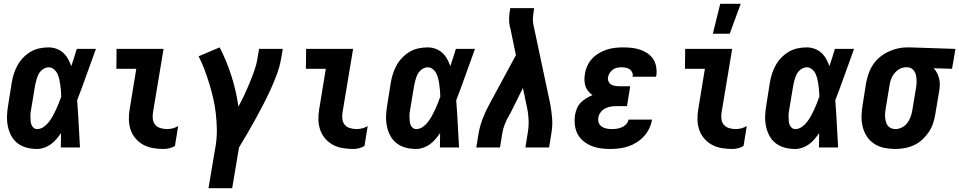

<svg xmlns="http://www.w3.org/2000/svg" viewBox="-20 -778 5061 1013"><path d="M176 8Q147 8 120.5 1Q94 -6 73 -22Q52 -38 39.5 -61.5Q27 -85 21.5 -111.5Q16 -138 17 -166.5Q18 -195 23 -223L42 -343Q46 -367 53.5 -390Q61 -413 73 -434.5Q85 -456 103 -474.5Q121 -493 142.5 -505.5Q164 -518 188.5 -523Q213 -528 236 -528Q258 -528 278.5 -520.5Q299 -513 314 -499Q329 -485 339 -467Q349 -449 356 -429Q364 -452 371 -474.5Q378 -497 385 -520H486Q461 -452 437 -384Q413 -316 387 -249Q392 -187 395 -124.5Q398 -62 402 0H301Q301 -19 301.5 -38Q302 -57 302 -76Q290 -59 277.5 -44Q265 -29 248.5 -17Q232 -5 213 1.5Q194 8 176 8ZM176 -97Q194 -97 210 -108Q226 -119 237.5 -134Q249 -149 258.5 -166Q268 -183 275.5 -199.5Q283 -216 290 -233.5Q297 -251 303 -268Q303 -284 301.5 -299.5Q300 -315 298 -330.5Q296 -346 292.5 -361Q289 -376 282.5 -389.5Q276 -403 264 -413Q252 -423 236 -423Q226 -423 215.5 -418Q205 -413 197 -405Q189 -397 184 -387.5Q179 -378 175.5 -367.5Q172 -357 169.5 -347Q167 -337 165 -326L145 -206Q143 -195 141.5 -184Q140 -173 140.5 -162.5Q141 -152 141.5 -141.5Q142 -131 145.5 -121Q149 -111 157 -104Q165 -97 176 -97Z M844 8Q816 8 788.5 3.5Q761 -1 737.5 -13.5Q714 -26 696.5 -46Q679 -66 670 -91Q661 -116 660 -144Q659 -172 664 -201L699 -415H594L595 -520H843L787 -184Q784 -166 786.5 -148.5Q789 -131 799.5 -119Q810 -107 827 -102Q844 -97 862 -97Q877 -97 892 -101Q907 -105 920 -113L903 -8Q890 0 874.5 4Q859 8 844 8Z M1205 215H1080L1119 -17Q1125 -59 1124 -99.5Q1123 -140 1118.5 -180Q1114 -220 1105 -259Q1096 -298 1084.5 -335.5Q1073 -373 1059.5 -409.5Q1046 -446 1028 -481L1139 -528Q1176 -456 1201 -377.5Q1226 -299 1238 -216Q1255 -247 1269.5 -278Q1284 -309 1297 -340.5Q1310 -372 1321.5 -404Q1333 -436 1338 -468L1347 -520H1472L1463 -468Q1456 -427 1441 -386.5Q1426 -346 1408 -306.5Q1390 -267 1370 -228.5Q1350 -190 1329 -151.5Q1308 -113 1286 -75.5Q1264 -38 1241 0Z M1844 8Q1816 8 1788.5 3.5Q1761 -1 1737.5 -13.5Q1714 -26 1696.5 -46Q1679 -66 1670 -91Q1661 -116 1660 -144Q1659 -172 1664 -201L1699 -415H1594L1595 -520H1843L1787 -184Q1784 -166 1786.5 -148.5Q1789 -131 1799.5 -119Q1810 -107 1827 -102Q1844 -97 1862 -97Q1877 -97 1892 -101Q1907 -105 1920 -113L1903 -8Q1890 0 1874.5 4Q1859 8 1844 8Z M2176 8Q2147 8 2120.5 1Q2094 -6 2073 -22Q2052 -38 2039.5 -61.5Q2027 -85 2021.5 -111.5Q2016 -138 2017 -166.5Q2018 -195 2023 -223L2042 -343Q2046 -367 2053.5 -390Q2061 -413 2073 -434.5Q2085 -456 2103 -474.5Q2121 -493 2142.5 -505.5Q2164 -518 2188.5 -523Q2213 -528 2236 -528Q2258 -528 2278.5 -520.5Q2299 -513 2314 -499Q2329 -485 2339 -467Q2349 -449 2356 -429Q2364 -452 2371 -474.5Q2378 -497 2385 -520H2486Q2461 -452 2437 -384Q2413 -316 2387 -249Q2392 -187 2395 -124.5Q2398 -62 2402 0H2301Q2301 -19 2301.5 -38Q2302 -57 2302 -76Q2290 -59 2277.5 -44Q2265 -29 2248.5 -17Q2232 -5 2213 1.5Q2194 8 2176 8ZM2176 -97Q2194 -97 2210 -108Q2226 -119 2237.5 -134Q2249 -149 2258.5 -166Q2268 -183 2275.5 -199.5Q2283 -216 2290 -233.5Q2297 -251 2303 -268Q2303 -284 2301.5 -299.5Q2300 -315 2298 -330.5Q2296 -346 2292.5 -361Q2289 -376 2282.5 -389.5Q2276 -403 2264 -413Q2252 -423 2236 -423Q2226 -423 2215.5 -418Q2205 -413 2197 -405Q2189 -397 2184 -387.5Q2179 -378 2175.5 -367.5Q2172 -357 2169.5 -347Q2167 -337 2165 -326L2145 -206Q2143 -195 2141.5 -184Q2140 -173 2140.5 -162.5Q2141 -152 2141.5 -141.5Q2142 -131 2145.5 -121Q2149 -111 2157 -104Q2165 -97 2176 -97Z M2493 0 2505 -74Q2512 -114 2527 -153Q2542 -192 2563 -230L2702 -487L2673 -627Q2672 -630 2671.5 -632Q2671 -634 2670 -637Q2665 -659 2666 -682Q2667 -705 2671 -728L2672 -735H2798L2797 -728Q2794 -708 2792 -688Q2790 -668 2794 -649L2883 -230Q2890 -192 2893 -153Q2896 -114 2889 -74L2877 0H2752L2764 -74Q2770 -108 2769 -142Q2768 -176 2761 -208L2739 -314L2673 -181Q2671 -179 2670.5 -177.5Q2670 -176 2669 -174Q2654 -150 2644 -124.5Q2634 -99 2630 -74L2618 0Z M3200 8Q3174 8 3148.5 4.5Q3123 1 3100 -8.5Q3077 -18 3057.5 -34Q3038 -50 3027 -71.5Q3016 -93 3013 -119Q3010 -145 3014 -172Q3017 -189 3024 -206Q3031 -223 3044 -236.5Q3057 -250 3073 -259.5Q3089 -269 3106 -276Q3094 -285 3084 -296.5Q3074 -308 3069 -323Q3064 -338 3063.5 -354.5Q3063 -371 3066 -387Q3069 -409 3078.5 -430Q3088 -451 3103.5 -468Q3119 -485 3139.5 -497Q3160 -509 3181 -516Q3202 -523 3224 -525.5Q3246 -528 3267 -528Q3291 -528 3313.5 -525.5Q3336 -523 3357 -516Q3378 -509 3396.5 -496.5Q3415 -484 3426.5 -466Q3438 -448 3442 -425.5Q3446 -403 3443 -380L3441 -373H3317L3318 -375Q3320 -387 3315 -397Q3310 -407 3301.5 -413Q3293 -419 3281.5 -421Q3270 -423 3259 -423Q3247 -423 3235.5 -420.5Q3224 -418 3214 -411Q3204 -404 3197 -393Q3190 -382 3188 -371Q3186 -359 3190.5 -348.5Q3195 -338 3204 -332.5Q3213 -327 3224 -325Q3235 -323 3247 -323H3305L3288 -218H3230Q3216 -218 3201 -215.5Q3186 -213 3172 -205.5Q3158 -198 3148.5 -185Q3139 -172 3137 -158Q3134 -143 3139 -130Q3144 -117 3155.5 -109.5Q3167 -102 3181 -99.5Q3195 -97 3209 -97Q3222 -97 3235 -99Q3248 -101 3261 -106.5Q3274 -112 3284 -123Q3294 -134 3296 -147H3420V-146Q3416 -122 3405 -99.5Q3394 -77 3377 -58.5Q3360 -40 3338.5 -26.5Q3317 -13 3294 -5.5Q3271 2 3247 5Q3223 8 3200 8Z M3844 8Q3816 8 3788.5 3.5Q3761 -1 3737.5 -13.5Q3714 -26 3696.5 -46Q3679 -66 3670 -91Q3661 -116 3660 -144Q3659 -172 3664 -201L3699 -415H3594L3595 -520H3843L3787 -184Q3784 -166 3786.5 -148.5Q3789 -131 3799.5 -119Q3810 -107 3827 -102Q3844 -97 3862 -97Q3877 -97 3892 -101Q3907 -105 3920 -113L3903 -8Q3890 0 3874.5 4Q3859 8 3844 8ZM3741 -600 3780 -758H3888L3830 -600Z M4176 8Q4147 8 4120.5 1Q4094 -6 4073 -22Q4052 -38 4039.5 -61.5Q4027 -85 4021.5 -111.5Q4016 -138 4017 -166.5Q4018 -195 4023 -223L4042 -343Q4046 -367 4053.5 -390Q4061 -413 4073 -434.5Q4085 -456 4103 -474.5Q4121 -493 4142.5 -505.5Q4164 -518 4188.5 -523Q4213 -528 4236 -528Q4258 -528 4278.5 -520.5Q4299 -513 4314 -499Q4329 -485 4339 -467Q4349 -449 4356 -429Q4364 -452 4371 -474.5Q4378 -497 4385 -520H4486Q4461 -452 4437 -384Q4413 -316 4387 -249Q4392 -187 4395 -124.5Q4398 -62 4402 0H4301Q4301 -19 4301.5 -38Q4302 -57 4302 -76Q4290 -59 4277.5 -44Q4265 -29 4248.5 -17Q4232 -5 4213 1.5Q4194 8 4176 8ZM4176 -97Q4194 -97 4210 -108Q4226 -119 4237.5 -134Q4249 -149 4258.5 -166Q4268 -183 4275.5 -199.5Q4283 -216 4290 -233.5Q4297 -251 4303 -268Q4303 -284 4301.5 -299.5Q4300 -315 4298 -330.5Q4296 -346 4292.5 -361Q4289 -376 4282.5 -389.5Q4276 -403 4264 -413Q4252 -423 4236 -423Q4226 -423 4215.5 -418Q4205 -413 4197 -405Q4189 -397 4184 -387.5Q4179 -378 4175.5 -367.5Q4172 -357 4169.5 -347Q4167 -337 4165 -326L4145 -206Q4143 -195 4141.5 -184Q4140 -173 4140.5 -162.5Q4141 -152 4141.5 -141.5Q4142 -131 4145.5 -121Q4149 -111 4157 -104Q4165 -97 4176 -97Z M4703 8Q4673 8 4644.5 2Q4616 -4 4593 -19Q4570 -34 4554.5 -57Q4539 -80 4532 -107.5Q4525 -135 4525.5 -164.5Q4526 -194 4531 -223L4550 -343Q4555 -368 4563.5 -392Q4572 -416 4587 -438Q4602 -460 4622.5 -477Q4643 -494 4666.5 -505Q4690 -516 4715 -522Q4740 -528 4764 -528H4781L5021 -520L5003 -415L4906 -418Q4917 -407 4924 -393Q4931 -379 4935 -363Q4939 -347 4938.5 -330Q4938 -313 4935 -297L4915 -177Q4911 -152 4903 -127.5Q4895 -103 4880 -81Q4865 -59 4845.5 -41Q4826 -23 4802 -12Q4778 -1 4752.5 3.5Q4727 8 4703 8ZM4704 -97Q4721 -97 4737.5 -105Q4754 -113 4765.5 -127.5Q4777 -142 4783.5 -159Q4790 -176 4793 -194L4813 -314Q4816 -331 4816 -348.5Q4816 -366 4812.5 -382Q4809 -398 4797.5 -410Q4786 -422 4768 -423H4759Q4742 -423 4726 -414Q4710 -405 4698.5 -390.5Q4687 -376 4681 -359.5Q4675 -343 4673 -326L4653 -206Q4651 -194 4650 -182Q4649 -170 4650 -158.5Q4651 -147 4654 -135.5Q4657 -124 4663.5 -115.5Q4670 -107 4680.5 -102Q4691 -97 4704 -97Z"/></svg>

Font: Iosevka Term Curly XBd Obl
Style: Regular
Weight: 800
Italic angle: -9°
Designer: Belleve Invis
Foundry: Belleve Invis
Version: Version 32.3.0